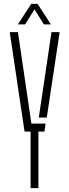

<svg xmlns="http://www.w3.org/2000/svg" viewBox="-20 -965 356 985"><path d="M137 0V-290H106L30 -800H72L108 -556L141 -331H214L208 -290H177V0ZM179 -362 208 -556 244 -800H286L220 -362ZM72 -840 140 -945H173L241 -840H205L157 -917L109 -840Z"/></svg>

Font: Big Shoulders Stencil Text Thin
Style: Regular
Weight: 100
Designer: Patric King
Foundry: XO Type Co
Version: Version 2.001